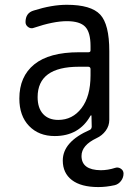

<svg xmlns="http://www.w3.org/2000/svg" viewBox="-20 -550 540 790"><path d="M304.7 -275.4Q134.8 -275.4 134.8 -150.4Q134.8 -105.5 157.2 -81.1Q179.7 -56.6 219.7 -56.6Q278.3 -56.6 315.4 -105Q352.5 -153.3 352.5 -240.2V-265.6Q352.5 -274.4 343.8 -275.4ZM205.1 9.8Q139.6 9.8 99.6 -31.7Q59.6 -73.2 59.6 -144.5Q59.6 -235.4 121.1 -285.2Q182.6 -335 304.7 -335H343.8Q352.5 -335 352.5 -342.8V-360.4Q352.5 -417 330.6 -439.9Q308.6 -462.9 254.9 -462.9Q200.2 -462.9 119.1 -435.5Q107.4 -430.7 96.2 -438.5Q85 -446.3 85 -459Q85 -497.1 119.1 -506.8Q193.4 -530.3 254.9 -530.3Q354.5 -530.3 392.1 -490.2Q429.7 -450.2 429.7 -339.8V-56.6Q429.7 -32.2 415 -12.2Q400.4 7.8 377 18.6Q315.4 47.9 315.4 91.8Q315.4 149.4 394.5 150.4Q423.8 150.4 454.1 140.6Q465.8 136.7 477.1 144Q488.3 151.4 488.3 164.1Q488.3 180.7 478 194.3Q467.8 208 452.1 211.9Q417 219.7 384.8 219.7Q313.5 219.7 275.9 190.9Q238.3 162.1 238.3 110.4Q238.3 33.2 349.6 -15.6Q356.4 -18.6 357.4 -28.3L356.4 -74.2Q356.4 -75.2 355.5 -75.2Q353.5 -75.2 352.5 -74.2Q305.7 9.8 205.1 9.8Z"/></svg>

Font: Rounded Mgen+ 2m regular
Style: Regular
Weight: 400
Designer: [Source Han Sans]
Ryoko NISHIZUKA  (kana & ideographs); Paul D. Hunt (Latin, Greek & Cyrillic); Wenlong ZHANG  (bopomofo
Version: Version 1.059.20150602